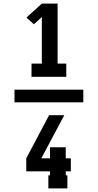

<svg xmlns="http://www.w3.org/2000/svg" viewBox="-20 -870 540 1060"><path d="M154 -446V-519H211V-776L167 -736L126 -773L211 -850H298V-519H346V-446ZM352 170H247V98H256V76H125V4L251 -234H335L208 4H256V-57H343V4H371V76H343V98H352ZM440 -305H60V-375H440Z"/></svg>

Font: Iosevka Slab Heavy
Style: Regular
Weight: 900
Monospace: yes
Designer: Belleve Invis
Foundry: Belleve Invis
Version: Version 11.1.0; ttfautohint (v1.8.3)